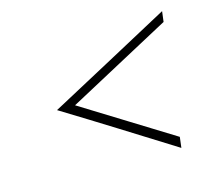

<svg xmlns="http://www.w3.org/2000/svg" viewBox="-79 -593 819 710"><g transform="rotate(-15 330.5 -238.5)"><path d="M533 15Q431 -49 329.5 -112.5Q228 -176 125 -239Q243 -302 360.5 -365.5Q478 -429 595 -492L590 -452Q491 -399 392 -345.5Q293 -292 194 -239Q280 -186 366 -132.5Q452 -79 538 -26Z"/></g></svg>

Font: Josefin Sans ExtraLight
Style: Italic
Weight: 250
Italic angle: -7°
Designer: Santiago Orozco
Foundry: Typemade
Version: Version 2.000